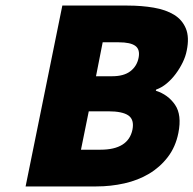

<svg xmlns="http://www.w3.org/2000/svg" viewBox="-20 -670 695 690"><path d="M72 0 204 -650H438Q489 -650 532.5 -642.5Q576 -635 605.5 -617Q635 -599 648 -567.5Q661 -536 651 -488Q647 -467 636.5 -445.5Q626 -424 611.5 -404.5Q597 -385 579 -370Q561 -355 541 -348L540 -344Q584 -330 609 -293.5Q634 -257 621 -192Q611 -142 583 -105.5Q555 -69 515.5 -45.5Q476 -22 427 -11Q378 0 326 0ZM325 -396H383Q425 -396 448.5 -414Q472 -432 478 -462Q484 -492 466.5 -505Q449 -518 407 -518H349ZM271 -132H341Q441 -132 456 -204Q463 -240 441.5 -255Q420 -270 369 -270H299Z"/></svg>

Font: mr_Source Sans Pro
Style: Italic
Weight: 900
Italic angle: -11°
Designer: Paul D. Hunt
Foundry: Adobe Systems Incorporated
Version: Version 1.076;July 10, 2024;FontCreator 11.5.0.2430 64-bit